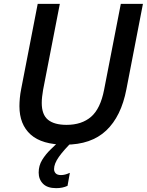

<svg xmlns="http://www.w3.org/2000/svg" viewBox="-20 -740 763 998"><path d="M81 -188Q81 -206 83 -229Q85 -252 90 -277L176 -720H291L204 -273Q201 -255 199 -238Q197 -221 197 -205Q197 -144 229.5 -117.5Q262 -91 326 -91Q405 -91 453.5 -133Q502 -175 521 -273L608 -720H723L637 -276Q610 -135 532 -61.5Q454 12 319 12Q198 12 139.5 -40.5Q81 -93 81 -188ZM331 226Q318 232 303.5 235Q289 238 272 238Q226 238 203.5 215Q181 192 181 157Q181 121 199 91.5Q217 62 243.5 36.5Q270 11 294 -12L362 -10Q311 40 286 75.5Q261 111 261 139Q261 152 269.5 161Q278 170 297 170Q318 170 341 159H343Z"/></svg>

Font: Kufam Medium
Style: Italic
Weight: 500
Italic angle: -11°
Designer: Artur Schmal
Foundry: Original Type
Version: Version 1.301; ttfautohint (v1.8.3)